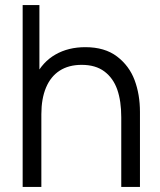

<svg xmlns="http://www.w3.org/2000/svg" viewBox="-20 -740 634 760"><path d="M460 -275.7Q460 -340 444.2 -385.3Q428.3 -430.7 393.4 -457Q358.5 -483.3 303.3 -483.3Q251.7 -483.3 216.1 -460.2Q180.5 -437.2 162.1 -393.2Q143.7 -349.3 143.7 -288L91.7 -299.7Q91.7 -380.7 120.2 -437.9Q148.7 -495.2 199.6 -524.2Q250.5 -553.3 317.7 -553.3Q394.7 -553.3 443.1 -516.5Q491.5 -479.7 512.8 -422.8Q534 -366 534 -297V0H460ZM69.7 0V-720H136V-313.3H143.7V0Z"/></svg>

Font: Hauora
Style: Regular
Weight: 400
Designer: Wayne Shih
Foundry: WCYS
Version: Version 1.001